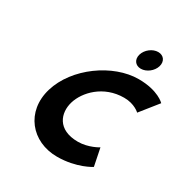

<svg xmlns="http://www.w3.org/2000/svg" viewBox="-240 -1303 1473 1519"><g transform="rotate(30 496.0 -544.0)"><path d="M769.9 -1103C718.9 -1103 665.7 -1062 650.5 -1011C635.4 -960 664.1 -919 715.1 -919C766.1 -919 819.4 -960 834.5 -1011C849.7 -1062 820.9 -1103 769.9 -1103ZM573.1 -170C669.1 -170 750.3 -221 750.3 -221L782.7 -61C782.7 -61 668 15 489 15C256 15 98.6 -175 168.9 -411C239.4 -648 509.6 -840 743.6 -840C922.6 -840 992 -764 992 -764L864.3 -604C864.3 -604 813.5 -655 717.5 -655C528.5 -655 406.2 -523 373.5 -413C340.4 -302 384.1 -170 573.1 -170Z"/></g></svg>

Font: Hussar
Style: BdOblThree
Weight: 700
Foundry: Cannot Into Space Fonts
Version: Version 2.00